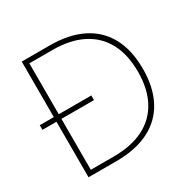

<svg xmlns="http://www.w3.org/2000/svg" viewBox="-156 -853 1003 1006"><g transform="rotate(-30 345.5 -350.0)"><path d="M120 0V-28H269Q376 -28 450 -65.5Q524 -103 562.5 -175Q601 -247 601 -350Q601 -454 562.5 -525.5Q524 -597 450 -634.5Q376 -672 269 -672H120V-700H269Q385 -700 466 -659.5Q547 -619 589 -541Q631 -463 631 -350Q631 -238 589 -159.5Q547 -81 466 -40.5Q385 0 269 0ZM100 0V-700H130V0ZM15 -336V-364H327V-336Z"/></g></svg>

Font: Fustat ExtraLight
Style: Regular
Weight: 250
Designer: Mohamed Gaber, Khaled Hosny, Laura Garcia Mut
Foundry: Kief Type Foundry, Alif Type Foundry, Hard Type Foundry
Version: Version 1.007